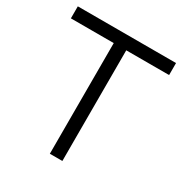

<svg xmlns="http://www.w3.org/2000/svg" viewBox="-167 -848 931 976"><g transform="rotate(30 298.0 -360.0)"><path d="M261.5 0V-649.5H10V-720H586.5V-649.5H335V0Z"/></g></svg>

Font: Manrope ExtraLight
Style: Regular
Weight: 400
Version: Version 4.504